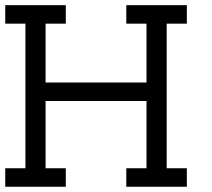

<svg xmlns="http://www.w3.org/2000/svg" viewBox="-20 -712 809 732"><path d="M461.5 -70.5H538.5V-326.9H153.8V-70.5H230.8V0H0V-70.5H76.9V-621.8H0V-692.3H230.8V-621.8H153.8V-397.4H538.5V-621.8H461.5V-692.3H692.3V-621.8H615.4V-70.5H692.3V0H461.5Z"/></svg>

Font: Slabo 13px
Style: Regular
Weight: 400
Designer: John Hudson
Foundry: Tiro Typeworks Ltd.
Version: Version 1.02 Build 005a